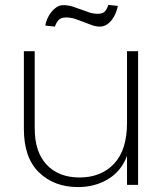

<svg xmlns="http://www.w3.org/2000/svg" viewBox="-20 -751 663 780"><path d="M541 -543V0H496V-118Q473 -56 419.5 -23.5Q366 9 297 9Q200 9 138.5 -50.5Q77 -110 77 -227V-543H121V-230Q121 -133 170 -81.5Q219 -30 303 -30Q391 -30 443.5 -86Q496 -142 496 -252V-543ZM164 -647Q166 -661 172.5 -675.5Q179 -690 188.5 -702Q198 -714 210 -722Q222 -730 237 -730Q257 -730 274.5 -724.5Q292 -719 309 -712.5Q326 -706 342.5 -700.5Q359 -695 377 -695Q397 -695 406 -704.5Q415 -714 420 -731L459 -727Q456 -713 450 -698Q444 -683 435 -671Q426 -659 413.5 -651Q401 -643 386 -643Q369 -643 353 -649Q337 -655 320 -661.5Q303 -668 285.5 -674Q268 -680 248 -680Q228 -680 218.5 -670Q209 -660 203 -643Z"/></svg>

Font: Fz Poppins ExtLt
Style: Regular
Weight: 200
Designer: Ninad Kale (Devanagari), Jonny Pinhorn (Latin)
Foundry: Indian Type Foundry
Version: Vit hóa bi Vntype.Com & FontZin.Com